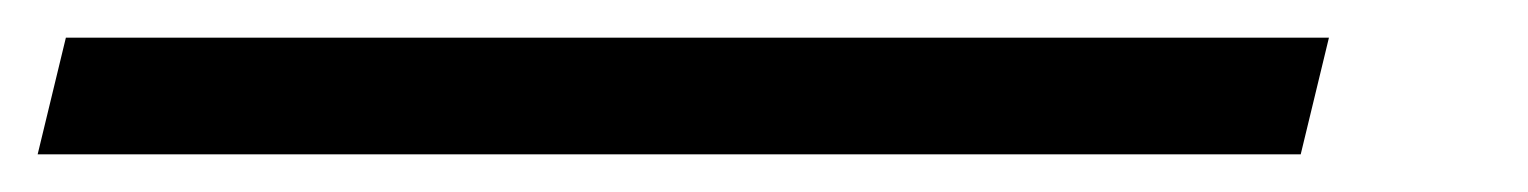

<svg xmlns="http://www.w3.org/2000/svg" viewBox="-141 88 812 102"><path d="M550 170H-121L-106 108H565Z"/></svg>

Font: TypoPRO Sinkin Sans
Style: 300 Light Italic
Weight: 300
Italic angle: -112°
Designer: Keith Bates
Foundry: K-Type
Version: Sinkin Sans (version 1.0)  by Keith Bates   •   © 2014   www